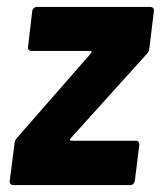

<svg xmlns="http://www.w3.org/2000/svg" viewBox="-20 -534 464 554"><path d="M18 0H356C363 0 368 -5 369 -12L382 -116C383 -123 378 -128 372 -128H185C182 -128 181 -131 183 -134L405 -380C408 -384 411 -389 411 -395L424 -502C425 -509 421 -514 414 -514H86C80 -514 74 -509 73 -502L61 -399C60 -392 64 -387 71 -387H241C244 -387 245 -384 243 -381L28 -135C25 -131 22 -126 22 -120L8 -12C7 -5 12 0 18 0Z"/></svg>

Font: Barlow Semi Condensed
Style: Bold Italic
Weight: 700
Width: 4
Italic angle: -7°
Designer: Jeremy Tribby
Foundry: Tribby Type
Version: Version 1.422;hotconv 1.0.109;makeotfexe 2.5.65596